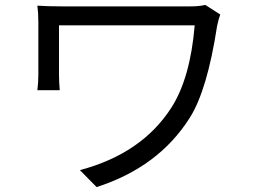

<svg xmlns="http://www.w3.org/2000/svg" viewBox="-20 -726 1040 781"><path d="M876 -667Q869 -649 863 -620Q823 -359 752 -247Q625 -46 373 35L305 -34Q557 -101 677 -288Q754 -408 772 -623H220V-423Q220 -395 223 -359H132Q136 -391 136 -423V-636Q136 -674 132 -703Q173 -700 239 -700H752Q790 -700 815 -706Z"/></svg>

Font: Source Han Sans K Regular
Style: Regular
Weight: 400
Designer: Ryoko NISHIZUKA  (kana & ideographs); Paul D. Hunt (Latin, Greek & Cyrillic); Wenlong ZHANG  (bopomofo); Sandoll Communi
Foundry: Adobe Systems Incorporated
Version: Version 1.00 July 18, 2014, initial release